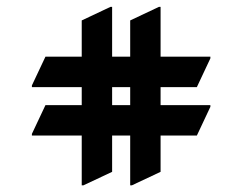

<svg xmlns="http://www.w3.org/2000/svg" viewBox="-20 -650 708 561"><path d="M223.6 -108.4H218.8V-253.9H73.2V-258.8L112.8 -342.8H218.8V-395.5H73.2V-400.4L112.8 -484.4H218.8V-590.3L302.7 -629.9H307.6V-484.4H360.4V-590.3L444.3 -629.9H449.2V-484.4H594.7V-479.5L555.2 -395.5H449.2V-342.8H594.7V-337.9L555.2 -253.9H449.2V-147.9L365.2 -108.4H360.4V-253.9H307.6V-147.9ZM307.6 -342.8H360.4V-395.5H307.6Z"/></svg>

Font: Nova Slim
Style: Book
Weight: 400
Version: Version 2.000